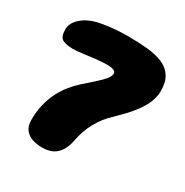

<svg xmlns="http://www.w3.org/2000/svg" viewBox="-152 -754 856 890"><g transform="rotate(30 276.0 -309.0)"><path d="M193 14.5Q165.5 14.5 141.2 6.8Q117 -1 101.8 -20Q86.5 -39 86.5 -73Q86.5 -117 95.8 -155Q105 -193 121 -224.8Q137 -256.5 157.8 -282.2Q178.5 -308 200.5 -327.5Q224.5 -348.5 244.5 -366.2Q264.5 -384 279.2 -398.5Q294 -413 302.2 -425.5Q310.5 -438 310.5 -448Q310.5 -459.5 297.5 -464.2Q284.5 -469 263.5 -469Q236 -469 202.5 -465Q169 -461 138 -457Q107 -453 87.5 -453Q52.5 -453 32.8 -463.2Q13 -473.5 13 -513Q13 -543 35.5 -567.8Q58 -592.5 98.5 -608.5Q119 -616 149.5 -621.2Q180 -626.5 213.5 -629.2Q247 -632 277 -632Q335.5 -632 383.5 -627.5Q431.5 -623 466.5 -608.5Q501.5 -594 520.5 -565Q539.5 -536 539.5 -487Q539.5 -455.5 526.5 -425Q513.5 -394.5 492.5 -366.5Q471.5 -338.5 447.8 -314.2Q424 -290 403.5 -269.5Q370.5 -239.5 344 -192.8Q317.5 -146 306 -84Q300 -55.5 286.8 -33Q273.5 -10.5 250.8 2Q228 14.5 193 14.5Z"/></g></svg>

Font: Gluten ExtraBold
Style: Regular
Weight: 800
Designer: Tyler Finck
Foundry: Etcetera Type Company
Version: Version 1.300